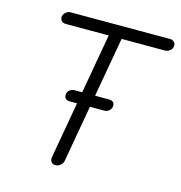

<svg xmlns="http://www.w3.org/2000/svg" viewBox="-104 -794 836 887"><g transform="rotate(15 313.5 -350.0)"><path d="M227.5 -301.8Q213.9 -301.8 207 -309.1Q200.2 -316.4 202.1 -331.1Q204.1 -342.8 213.9 -350.1Q223.6 -357.4 237.3 -357.4H401.4Q415 -357.4 421.9 -350.1Q428.7 -342.8 426.8 -330.1Q424.8 -317.4 415 -309.6Q405.3 -301.8 391.6 -301.8ZM240.2 0Q226.6 0 219.7 -8.8Q212.9 -17.6 214.8 -30.3L327.1 -667H388.7L276.4 -30.3Q274.4 -18.6 263.7 -9.3Q252.9 0 240.2 0ZM116.2 -642.6Q104.5 -642.6 96.7 -650.9Q88.9 -659.2 90.8 -671.9Q92.8 -683.6 103 -691.9Q113.3 -700.2 126 -700.2H601.6Q613.3 -700.2 621.1 -691.9Q628.9 -683.6 627 -670.9Q625 -658.2 614.3 -650.4Q603.5 -642.6 591.8 -642.6Z"/></g></svg>

Font: Quicksand
Style: Italic
Weight: 400
Designer: Andrew Paglinawan
Foundry: Andrew Paglinawan
Version: Version 3.006